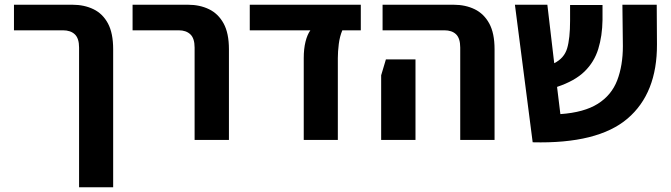

<svg xmlns="http://www.w3.org/2000/svg" viewBox="-20 -591 2833 811"><path d="M314 200V-390Q314 -429 296 -446Q278 -463 246 -463H39V-571H286Q336 -571 375 -552Q414 -533 436 -492Q458 -451 458 -383V200Z M802 0V-390Q802 -429 784 -446Q766 -463 735 -463H540V-571H774Q824 -571 863 -552Q902 -533 924.5 -492Q947 -451 947 -383V0Z M1263 0V-346Q1263 -385 1270.5 -415Q1278 -445 1291 -463H1035V-571H1504V-463H1426Q1415 -437 1411 -405Q1407 -373 1407 -346V0Z M1924 0V-390Q1924 -429 1906.5 -446Q1889 -463 1857 -463H1596V-571H1896Q1946 -571 1985 -552Q2024 -533 2046.5 -492Q2069 -451 2069 -383V0ZM1590 0V-273L1610 -340H1735V0Z M2230 10 2155 -571H2292L2321 -324Q2363 -345 2375.5 -386.5Q2388 -428 2388 -504V-570H2525V-507Q2524 -439 2507 -384Q2490 -329 2449 -289Q2408 -249 2333 -224L2347 -109Q2447 -116 2505 -152.5Q2563 -189 2587 -251.5Q2611 -314 2611 -396L2609 -571H2754L2755 -404Q2756 -197 2630.5 -90Q2505 17 2230 10Z"/></svg>

Font: Assistant
Style: Bold
Weight: 700
Designer: Hebrew By Ben Nathan, Latin by Paul Hunt
Version: Version 3.000